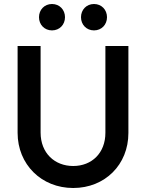

<svg xmlns="http://www.w3.org/2000/svg" viewBox="-20 -930 730 960"><path d="M346 10C505 10 622 -107 622 -265V-700H507V-266C507 -165 439 -100 346 -100C253 -100 183 -165 183 -267V-700H68V-266C68 -108 187 10 346 10ZM175 -844C175 -807 202 -778 240 -778C278 -778 305 -807 305 -844C305 -881 278 -910 240 -910C202 -910 175 -881 175 -844ZM385 -844C385 -807 412 -778 450 -778C488 -778 515 -807 515 -844C515 -881 488 -910 450 -910C412 -910 385 -881 385 -844Z"/></svg>

Font: MV Cash Medium
Style: Regular
Weight: 500
Designer: Rodrigo Fuenzalida
Foundry: fragTYPE
Version: Version 1.100;Glyphs 3.1.2 (3151)